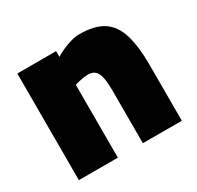

<svg xmlns="http://www.w3.org/2000/svg" viewBox="-118 -650 803 784"><g transform="rotate(-30 283.5 -257.5)"><path d="M43.2 0V-502.8H226V-475.9Q240.4 -484.9 260.3 -493.9Q280.2 -502.9 302.1 -509.1Q323.9 -515.3 342.7 -515.3Q413.8 -515.3 454.3 -488.8Q494.8 -462.2 511.7 -406.2Q528.6 -350.2 528.6 -261V0H344.9V-251Q344.9 -285.1 340.4 -308.1Q336 -331.1 324.4 -343Q312.8 -354.9 291.4 -354.9Q280 -354.9 267.7 -353Q255.5 -351.1 244.8 -348.5Q234.2 -345.9 227 -343V0Z"/></g></svg>

Font: Titillium Web SemiBold
Style: Regular
Weight: 600
Designer: Mohamed Gaber, Accademia di Belle Arti di Urbino
Foundry: Kief Type Foundry, Accademia di Belle Arti di Urbino
Version: Version 3.000; ttfautohint (v1.8.4)